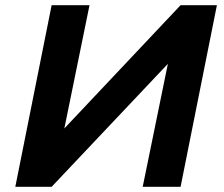

<svg xmlns="http://www.w3.org/2000/svg" viewBox="-20 -720 862 740"><path d="M179 -700H325L228 -225L676 -700H816L676 0H530L627 -474L179 0H39Z"/></svg>

Font: Argentum Sans Medium
Style: Italic
Weight: 500
Italic angle: -11°
Designer: Julieta Ulanovsky (font), Cristiano Sobral (main changes and remaster)
Foundry: Julieta Ulanovsky (font), Cristiano Sobral (main changes and remaster)
Version: Version 2.007;June 15, 2022;FontCreator 14.0.0.2814 64-bit; 